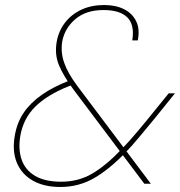

<svg xmlns="http://www.w3.org/2000/svg" viewBox="-20 -732 718 765"><path d="M555 0 273 -375Q233 -429 215 -472Q197 -515 206 -566Q214 -610 240 -643Q266 -676 305.5 -694Q345 -712 395 -712Q441 -712 474 -695.5Q507 -679 522.5 -647.5Q538 -616 529 -571H507Q517 -633 487.5 -662.5Q458 -692 392 -692Q323 -692 280.5 -656Q238 -620 228 -567Q221 -524 235.5 -482.5Q250 -441 287 -391L581 0ZM220 13Q155 13 110.5 -12.5Q66 -38 47 -84Q28 -130 39 -192Q48 -244 74.5 -283Q101 -322 145.5 -353.5Q190 -385 254 -410L264 -414L279 -398L253 -388Q168 -354 120.5 -307Q73 -260 61 -191Q52 -138 66 -96.5Q80 -55 119.5 -31.5Q159 -8 224 -8Q292 -8 347 -40Q402 -72 465 -138Q494 -168 526.5 -206.5Q559 -245 596 -291L652 -360H677L602 -267Q568 -226 537.5 -189Q507 -152 478 -122Q414 -56 353.5 -21.5Q293 13 220 13Z"/></svg>

Font: DM Sans 16pt Thin
Style: Italic
Weight: 250
Italic angle: -10°
Version: Version 4.004;gftools[0.9.30]